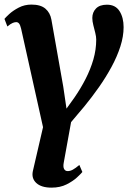

<svg xmlns="http://www.w3.org/2000/svg" viewBox="-25 -586 583 859"><path d="M308 -149.5Q336 -190 358 -233Q380 -276 392.8 -320.2Q405.5 -364.5 405.5 -409Q405.5 -422 401.2 -439Q397 -456 392.5 -473.5Q388 -491 388 -505.5Q388 -531 404.5 -548Q421 -565 453.5 -565Q491.5 -565 509.8 -536.2Q528 -507.5 528 -464.5Q528 -423 513.5 -378Q499 -333 474.2 -287.2Q449.5 -241.5 417.8 -196.2Q386 -151 352 -109.5Q336.5 -91.5 321.5 -73.5Q306.5 -55.5 293 -39.5L260.5 140Q256.5 159.5 261.5 169.5Q266.5 179.5 278 179.5Q289 179.5 301 173Q313 166.5 330 152L343.5 183.5Q337.5 191 319.5 207.8Q301.5 224.5 272.8 239Q244 253.5 205.5 253.5Q160 253.5 137.5 232.8Q115 212 122 179.5L167.5 -17L69.5 -457.5Q65.5 -474.5 60.2 -480.8Q55 -487 47.5 -487Q41 -487 32 -483.5Q23 -480 8 -467.5L-5 -501.5Q-0.5 -507.5 16.2 -523Q33 -538.5 58.8 -552Q84.5 -565.5 115.5 -565.5Q157 -565.5 178.2 -547.2Q199.5 -529 205 -498L258 -198.5L272.5 -100Z"/></svg>

Font: Merriweather 24pt
Style: Bold Italic
Weight: 700
Italic angle: -7.8°
Designer: Eben Sorkin
Foundry: Eben Sorkin
Version: Version 2.101